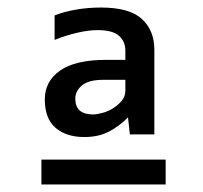

<svg xmlns="http://www.w3.org/2000/svg" viewBox="-20 -725 540 510"><path d="M420 -235H90V-301H420ZM325 -368 320 -413Q297 -390 269.5 -375.5Q242 -361 204 -361Q156 -361 127.5 -385.5Q99 -410 99 -461Q99 -509 139.5 -537.5Q180 -566 262 -566H313V-590Q313 -615 296 -630Q279 -645 239 -645Q215 -645 185 -638Q155 -631 125 -619V-684Q150 -694 182 -699.5Q214 -705 248 -705Q324 -705 357 -674.5Q390 -644 390 -593V-368ZM313 -513H255Q215 -513 197.5 -498Q180 -483 180 -463Q180 -421 227 -421Q237 -421 252 -425Q267 -429 280.5 -437.5Q294 -446 303.5 -457.5Q313 -469 313 -484Z"/></svg>

Font: D2Coding ligature
Style: Regular
Weight: 400
Monospace: yes
Designer: Yong-Rak Park; Jeong-Hwan Yoon; Sang-Min Lee;
Foundry: NHN Corporation
Version: Version 1.3.2; Build 20180524